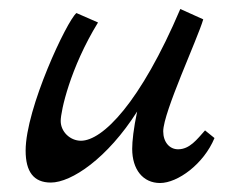

<svg xmlns="http://www.w3.org/2000/svg" viewBox="-20 -407 540 427"><path d="M436 -117C418 -97 402 -75 376 -75C357 -75 343 -91 343 -115C343 -157 420 -322 432 -364L381 -387C292 -178 208 -94 160 -94C136 -94 115 -114 115 -138C115 -160 136 -256 198 -357L150 -378C129 -361 37 -166 37 -72C37 -25 55 -1 93 -1C139 -1 219 -55 285 -159C277 -121 274 -93 274 -76C274 -30 298 0 336 0C375 0 433 -42 457 -100Z"/></svg>

Font: Marck Script
Style: Regular
Weight: 400
Designer: Denis Masharov, Marck Fogel
Foundry: Denis Masharov
Version: Version 1.002